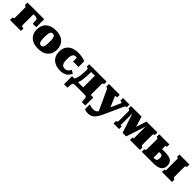

<svg xmlns="http://www.w3.org/2000/svg" viewBox="435 -2264 4218 4218"><g transform="rotate(45 2544.0 -155.5)"><path d="M70 -125V-415Q70 -440 61 -449.5Q52 -459 33 -461L28 -462V-543H303V-125Q303 -107 308 -97Q313 -87 323 -83Q333 -79 348 -79H368V0H28V-79H30Q49 -79 59.5 -88.5Q70 -98 70 -125ZM234 -453V-543H547V-295H441L431 -403Q430 -420 422 -431Q414 -442 395 -447.5Q376 -453 343 -453Z M1221 -270Q1221 -184 1184.5 -120.5Q1148 -57 1077.5 -22.5Q1007 12 905 12Q804 12 733.5 -22.5Q663 -57 626 -120.5Q589 -184 589 -270Q589 -336 610 -388.5Q631 -441 671.5 -478Q712 -515 770.5 -534.5Q829 -554 905 -554Q981 -554 1040 -534.5Q1099 -515 1139.5 -477.5Q1180 -440 1200.5 -388Q1221 -336 1221 -270ZM828 -271Q828 -203 835 -162Q842 -121 858.5 -102.5Q875 -84 905 -84Q935 -84 952 -102.5Q969 -121 976 -162Q983 -203 983 -271Q983 -339 976 -379.5Q969 -420 952 -437.5Q935 -455 905 -455Q876 -455 859 -437.5Q842 -420 835 -379.5Q828 -339 828 -271Z M1640 -91Q1669 -91 1692 -104.5Q1715 -118 1732.5 -140Q1750 -162 1763 -186L1839 -140Q1819 -94 1786.5 -60Q1754 -26 1707 -7.5Q1660 11 1597 11Q1504 11 1433 -20.5Q1362 -52 1321.5 -115Q1281 -178 1281 -272Q1281 -364 1319.5 -426.5Q1358 -489 1429.5 -521Q1501 -553 1602 -553Q1661 -553 1705.5 -545.5Q1750 -538 1779.5 -528Q1809 -518 1822 -510V-335H1653V-495Q1668 -496 1675 -487Q1682 -478 1684 -466Q1686 -454 1683.5 -443.5Q1681 -433 1677 -431Q1664 -442 1650.5 -448.5Q1637 -455 1615 -455Q1581 -455 1560 -436Q1539 -417 1529.5 -376.5Q1520 -336 1520 -272Q1520 -223 1527 -188.5Q1534 -154 1548.5 -132.5Q1563 -111 1585.5 -101Q1608 -91 1640 -91Z M2212 -44V-543H2487V-464H2485Q2473 -464 2464 -460Q2455 -456 2450.5 -446Q2446 -436 2446 -418V-44ZM2025 -453V-543H2300V-453ZM2410 48Q2409 30 2399.5 19Q2390 8 2370 4Q2350 0 2315 0H2075Q2041 0 2020.5 4Q2000 8 1991 19Q1982 30 1980 48L1970 159H1865V-90H2526V159H2420ZM1991 -318 1995 -418Q1997 -445 1985.5 -454.5Q1974 -464 1956 -464H1946V-543H2102L2092 -313Q2089 -248 2081.5 -200.5Q2074 -153 2061.5 -119.5Q2049 -86 2028 -62H1914Q1940 -93 1955.5 -127Q1971 -161 1979.5 -206.5Q1988 -252 1991 -318Z M2970 -143 2901 -33 2838 70 2617 -411Q2609 -429 2602.5 -439Q2596 -449 2587.5 -452.5Q2579 -456 2564 -456H2559V-543H2894V-460H2890Q2876 -460 2864.5 -459Q2853 -458 2846 -456.5Q2839 -455 2839 -451ZM2962 -18Q2930 53 2900.5 102.5Q2871 152 2840.5 183Q2810 214 2773 228.5Q2736 243 2688 243Q2651 243 2621 235.5Q2591 228 2578 220V72Q2582 73 2601 79Q2620 85 2648 91Q2676 97 2707 97Q2736 97 2758 90Q2780 83 2797 68Q2814 53 2827.5 29Q2841 5 2852 -29L2894 -87L3049 -439Q3049 -445 3043 -449.5Q3037 -454 3025.5 -457Q3014 -460 3000 -460H2996V-543H3197V-456H3192Q3177 -456 3168 -451Q3159 -446 3152 -435Q3145 -424 3137 -405Z M3571 -543 3683 -184 3581 -89 3726 -543H4065V-464H4063Q4045 -464 4034 -454.5Q4023 -445 4023 -418V-125Q4023 -98 4034 -88.5Q4045 -79 4063 -79H4065V0H3755V-79H3759Q3765 -79 3772 -79.5Q3779 -80 3784.5 -82Q3790 -84 3790 -86V-520L3812 -519L3640 5H3530L3358 -519L3380 -520V-86Q3380 -84 3385.5 -82Q3391 -80 3398 -79.5Q3405 -79 3411 -79H3417V0H3244V-79H3246Q3265 -79 3275.5 -88.5Q3286 -98 3286 -125V-418Q3286 -445 3275.5 -454.5Q3265 -464 3246 -464H3244V-543Z M4785 -86V-455Q4785 -459 4779.5 -460.5Q4774 -462 4767 -463Q4760 -464 4754 -464H4750V-543H5060V-464H5058Q5040 -464 5029 -454.5Q5018 -445 5018 -418V-125Q5018 -98 5029 -88.5Q5040 -79 5058 -79H5060V0H4750V-79H4754Q4760 -79 4767 -79.5Q4774 -80 4779.5 -82Q4785 -84 4785 -86ZM4396 -90H4432Q4470 -90 4486.5 -112.5Q4503 -135 4503 -180Q4503 -225 4487 -245.5Q4471 -266 4437 -266H4379V-356H4489Q4619 -356 4678 -314.5Q4737 -273 4737 -179Q4737 -87 4673 -43.5Q4609 0 4484 0H4121V-79H4123Q4142 -79 4152.5 -88.5Q4163 -98 4163 -125V-418Q4163 -445 4152.5 -454.5Q4142 -464 4123 -464H4121V-543H4436V-464H4427Q4421 -464 4414 -463Q4407 -462 4401.5 -460.5Q4396 -459 4396 -456Z"/></g></svg>

Font: Roboto Serif Black
Style: Regular
Weight: 900
Designer: Greg Gazdowicz
Foundry: Commercial Type
Version: Version 1.008